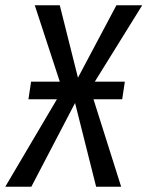

<svg xmlns="http://www.w3.org/2000/svg" viewBox="-55 -709 560 729"><path d="M305 -399H419L409 -332H300L405 0H310L230 -318L64 0H-35L161 -332H53L63 -399H172L77 -689H172L241 -414L387 -689H485Z"/></svg>

Font: Fira Sans Compressed
Style: Italic
Weight: 400
Width: 1
Italic angle: -8°
Designer: bBox Type GmbH & Carrois Corporate GbR & Edenspiekermann AG
Foundry: bBox Type GmbH & Carrois Corporate GbR & Edenspiekermann AG
Version: Version 4.301